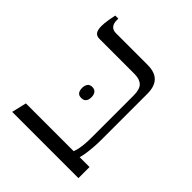

<svg xmlns="http://www.w3.org/2000/svg" viewBox="-181 -764 881 881"><g transform="rotate(45 259.5 -323.5)"><path d="M39 0 56 -72H366Q371 -84 374 -99.5Q377 -115 378.5 -133.5Q380 -152 380 -173V-448Q380 -488 363 -504Q346 -520 313 -520H85Q67 -520 58.5 -531.5Q50 -543 50 -569Q50 -577 51 -588Q52 -599 54.5 -613.5Q57 -628 61 -647H81V-636Q81 -615 91 -603.5Q101 -592 120 -592H325Q373 -592 396 -568.5Q419 -545 419 -497V-197Q419 -172 417 -147.5Q415 -123 412 -103.5Q409 -84 405 -72H469V0ZM188 -305Q188 -321 195.5 -331Q203 -341 218 -341Q234 -341 241.5 -331Q249 -321 249 -305Q249 -288 241.5 -278.5Q234 -269 218 -269Q202 -269 195 -278.5Q188 -288 188 -305Z"/></g></svg>

Font: Noto Serif Hebrew Light
Style: Regular
Weight: 300
Version: Version 2.003